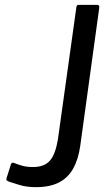

<svg xmlns="http://www.w3.org/2000/svg" viewBox="-20 -762 458 792"><path d="M311 -160Q303 -104 281.5 -66Q260 -28 222.5 -9Q185 10 129 10Q89 10 60.5 1Q32 -8 19 -12Q11 -15 8 -18Q5 -21 7 -27L25 -84Q27 -89 30 -90.5Q33 -92 40 -89Q52 -84 71 -78.5Q90 -73 116 -73Q163 -73 186 -99.5Q209 -126 219 -188L295 -732Q296 -738 298 -740Q300 -742 306 -742H381Q392 -742 389 -727L311 -160Z"/></svg>

Font: Libre Franklin
Style: Italic
Weight: 400
Italic angle: -8°
Designer: Pablo Impallari, Rodrigo Fuenzalida, Nhung Nguyen
Foundry: Impallari Type
Version: Version 3.000